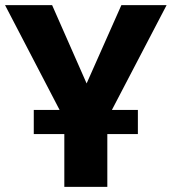

<svg xmlns="http://www.w3.org/2000/svg" viewBox="-28 -731 672 751"><path d="M511.3 -301V-206.7H391.8V0H223.6V-206.7H104.1V-301H205.1L-8.2 -710.8H175.9L310.8 -404.6L446.7 -710.8H623.6L409.7 -301Z"/></svg>

Font: Fira Code
Style: Bold
Weight: 700
Monospace: yes
Designer: Carrois Corporate, Edenspiekermann AG, Nikita Prokopov
Foundry: Carrois Corporate, Edenspiekermann AG, Nikita Prokopov
Version: Version 6.000; ttfautohint (v1.8.2) -l 8 -r 50 -G 200 -x 14 